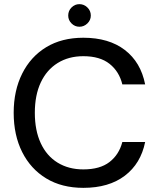

<svg xmlns="http://www.w3.org/2000/svg" viewBox="-20 -894 766 926"><path d="M382 12Q278 12 203 -33.5Q128 -79 87 -160.5Q46 -242 46 -350Q46 -457 87 -539Q128 -621 203 -666.5Q278 -712 382 -712Q505 -712 582 -653Q659 -594 680 -487H570Q555 -549 508.5 -586Q462 -623 382 -623Q311 -623 258 -590Q205 -557 176.5 -496Q148 -435 148 -350Q148 -265 176.5 -203.5Q205 -142 258 -109.5Q311 -77 382 -77Q462 -77 508 -112.5Q554 -148 570 -209H680Q659 -105 582 -46.5Q505 12 382 12ZM363 -765Q341 -765 325 -781Q309 -797 309 -819Q309 -842 325 -858Q341 -874 363 -874Q385 -874 401.5 -858Q418 -842 418 -819Q418 -797 401.5 -781Q385 -765 363 -765Z"/></svg>

Font: DM Sans 24pt Medium
Style: Regular
Weight: 500
Designer: Colophon Foundry, Jonny Pinhorn
Foundry: Colophon Foundry
Version: Version 4.004;gftools[0.9.30]